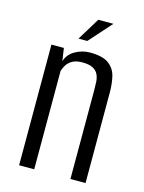

<svg xmlns="http://www.w3.org/2000/svg" viewBox="-101 -700 572 761"><g transform="rotate(15 185.0 -319.0)"><path d="M52.8 0V-495H103.9L111.6 -442.3Q119.9 -471.8 148.8 -488.1Q177.7 -504.3 209 -504.3Q261.6 -504.3 286.3 -485.7Q311 -467.2 318.2 -437.5Q325.4 -407.7 325.4 -372.6V0H263.4V-364.4Q263.4 -382.1 262.4 -398.9Q261.4 -415.6 254.8 -429.1Q248.2 -442.6 233.1 -450.6Q218 -458.7 189.5 -458.7Q164 -458.7 148.3 -449.3Q132.7 -439.9 125.5 -427.3Q118.2 -414.7 114.8 -403.7V0ZM150.3 -545.7 206.8 -638.2H268.8L186.3 -545.7Z"/></g></svg>

Font: Alumni Sans SC Thin
Style: Regular
Weight: 100
Designer: Robert E. Leuschke
Foundry: Robert E. Leuschke
Version: Version 1.018